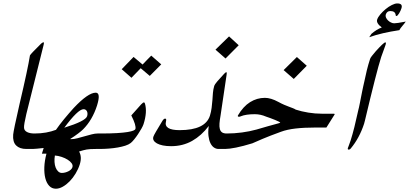

<svg xmlns="http://www.w3.org/2000/svg" viewBox="-20 -957 2441 1146"><path d="M170.9 -67.9H137.2Q97.2 -67.9 76.2 -88.9Q55.2 -109.9 58.6 -153.3Q59.6 -165.5 69.1 -211.7Q78.6 -257.8 97.2 -338.4Q121.6 -441.9 137.2 -514.9Q152.8 -587.9 158.7 -626Q160.6 -630.4 176.5 -647.2Q192.4 -664.1 225.6 -696.8Q234.9 -704.6 239.3 -704.6Q244.6 -704.6 240.7 -690.4Q214.8 -587.9 189 -483.6Q163.1 -379.4 137.2 -276.4Q129.9 -245.1 126.2 -223.9Q122.6 -202.6 123.5 -193.4Q125 -177.2 141.8 -168.7Q158.7 -160.2 185.5 -160.2H200.2Z M500 -263.7Q502.4 -271.5 502.2 -278.8Q502 -286.1 499.3 -292Q496.6 -297.9 491.5 -301.5Q486.3 -305.2 479 -305.2Q461.9 -305.2 433.1 -277.3Q404.3 -249.5 363.8 -194.8Q491.2 -234.4 500 -263.7ZM412.1 41.5Q416 29.3 407.7 17.6Q399.4 5.9 383.8 -3.9Q368.2 -13.7 347.9 -20.5Q327.6 -27.3 307.6 -28.8Q304.2 -8.8 305.4 10Q306.6 28.8 312.3 43.2Q317.9 57.6 327.4 66.4Q336.9 75.2 349.1 75.2Q359.4 75.2 369.4 72.5Q379.4 69.8 388.2 65.4Q397 61 403.3 54.9Q409.7 48.8 412.1 41.5ZM567.4 -67.9H552.7Q533.2 -67.9 520.5 -67.1Q507.8 -66.4 497.6 -64.7Q487.3 -63 477.1 -60.1Q466.8 -57.1 452.1 -52.7Q460.9 -37.1 462.2 -18.1Q463.4 1 456.1 24.4Q447.3 52.2 431.4 78.6Q415.5 105 396 125Q376.5 145 355 157.2Q333.5 169.4 313.5 169.4Q289.6 169.4 273.7 152.3Q257.8 135.3 250.5 106.7Q243.2 78.1 244.6 40.3Q246.1 2.4 257.3 -39.6H230L240.7 -73.7Q218.3 -71.3 200.9 -69.6Q183.6 -67.9 176.3 -67.9H142.6L171.4 -160.2H186Q222.7 -160.2 255.1 -166Q287.6 -171.9 314 -182.1Q336.4 -214.4 363 -246.6Q389.6 -278.8 419.9 -312.5Q505.9 -403.8 551.3 -403.8Q583 -403.8 559.1 -327.1Q545.4 -284.2 524.4 -248.3Q503.4 -212.4 476.1 -185.1Q466.3 -175.3 446.8 -160.4Q427.2 -145.5 398.4 -127Q400.4 -127 402.1 -126.7Q403.8 -126.5 406.2 -126.5Q421.4 -126.5 441.9 -131.8Q462.4 -137.2 483.9 -143.3Q505.4 -149.4 526.1 -154.8Q546.9 -160.2 562.5 -160.2H596.7Z M942.4 -572.8 874 -503.9 819.8 -549.8Q806.6 -536.6 792.2 -521.2Q777.8 -505.9 764.6 -492.7L706.5 -543.9L777.3 -617.2L831.1 -571.8Q843.3 -585 856.7 -598.6Q870.1 -612.3 882.8 -625ZM836.9 -216.3Q833.5 -205.6 824.2 -189.2Q814.9 -172.9 803.7 -156Q792.5 -139.2 780.8 -124.8Q769 -110.4 760.3 -103.5Q748.5 -94.2 728.3 -87.6Q708 -81.1 683.1 -76.7Q658.2 -72.3 629.6 -70.1Q601.1 -67.9 572.8 -67.9H539.1L567.9 -160.2H582.5Q639.6 -160.2 678.5 -162.6Q717.3 -165 741.2 -168.9Q765.1 -172.9 775.9 -177.5Q786.6 -182.1 788.1 -186.5Q794.4 -207.5 763.7 -268.1L824.2 -335.9L823.7 -335Q829.1 -340.8 832.8 -343.3Q836.4 -345.7 838.9 -345.7Q843.3 -345.7 845.2 -338.4V-338.9Q859.9 -288.6 836.9 -216.3Z M1404.8 -687 1326.2 -607.9 1266.1 -660.6 1347.2 -739.7ZM1318.4 -67.9H1284.2Q1270 -67.9 1257.3 -76.4Q1244.6 -85 1236.1 -102.3Q1227.5 -119.6 1224.4 -145.3Q1221.2 -170.9 1226.1 -205.1Q1182.6 -147.5 1126.7 -116Q1070.8 -84.5 1001.5 -84.5Q973.6 -84.5 952.1 -88.9Q930.7 -93.3 916.7 -101.1Q902.8 -108.9 897.2 -119.1Q891.6 -129.4 895.5 -141.1Q897.9 -148.9 911.6 -172.4Q925.3 -195.8 948.7 -234.4Q952.6 -241.2 957 -245.1Q961.4 -249 965.3 -249Q970.7 -249 971.7 -244.9Q972.7 -240.7 970.7 -232.4Q963.9 -206.1 984.4 -193.1Q1004.9 -180.2 1052.2 -180.2Q1205.1 -180.2 1232.9 -266.1Q1240.2 -289.6 1243.2 -313.7Q1246.1 -337.9 1248 -361.3Q1249 -373 1249.5 -383.3Q1250 -393.6 1251 -403.3Q1252 -413.1 1253.7 -423.3Q1255.4 -433.6 1258.8 -444.8Q1261.2 -452.6 1276.9 -471.2Q1292.5 -489.7 1317.4 -516.1Q1321.3 -520 1324.7 -522.9Q1328.1 -525.9 1330.6 -525.9Q1335.4 -525.9 1332.5 -510.7L1296.4 -267.1Q1291.5 -240.2 1290 -220.2Q1288.6 -200.2 1292.2 -186.8Q1295.9 -173.3 1305.7 -166.7Q1315.4 -160.2 1333 -160.2H1347.7Z M1811 -564.5 1733.4 -485.8 1672.9 -538.6 1752 -616.7ZM1928.2 -195.8H1861.8Q1794.9 -195.8 1744.1 -189.9Q1693.4 -184.1 1656.7 -170.4Q1637.7 -163.6 1595.9 -147.7Q1554.2 -131.8 1486.3 -101.6Q1430.7 -84.5 1389.2 -76.2Q1347.7 -67.9 1323.7 -67.9H1290L1318.8 -160.2H1333.5Q1378.4 -160.2 1424.1 -166.3Q1469.7 -172.4 1510.3 -183.6Q1552.7 -196.3 1580.3 -203.9Q1607.9 -211.4 1623.8 -215.8Q1639.6 -220.2 1645.8 -221.9Q1651.9 -223.6 1652.3 -224.6Q1653.3 -226.6 1644 -231.2Q1634.8 -235.8 1621.6 -241.2Q1608.4 -246.6 1593.8 -252Q1579.1 -257.3 1568.8 -260.7Q1535.2 -275.4 1501 -275.4Q1447.3 -275.4 1416.5 -262.7H1417Q1412.6 -260.3 1406.2 -260.3Q1397.5 -260.3 1399.9 -267.6Q1431.2 -321.3 1472.4 -347.2Q1513.7 -373 1561 -373Q1596.7 -373 1641.6 -348.6Q1660.2 -338.4 1676.3 -331.5Q1692.4 -324.7 1705.6 -319.8Q1718.8 -314.9 1728.8 -311Q1738.8 -307.1 1745.1 -302.7Q1779.8 -291.5 1820.3 -284.9Q1860.8 -278.3 1900.4 -278.3H1972.7Q1978 -278.3 1977.5 -274.4Q1976.6 -272.9 1976.6 -272.5Q1976.6 -272 1975.6 -271L1976.1 -272Z M2401.4 -827.6Q2393.1 -815.4 2381.6 -802.2Q2370.1 -789.1 2363.3 -776.9Q2311 -769 2266.4 -758.8Q2221.7 -748.5 2184.1 -734.9Q2186.5 -738.8 2189.9 -744.4Q2193.4 -750 2196.8 -754.9Q2228.5 -782.2 2258.8 -793Q2224.6 -818.8 2231 -839.8Q2235.8 -854.5 2250 -871.3Q2264.2 -888.2 2282 -902.8Q2299.8 -917.5 2318.6 -927Q2337.4 -936.5 2351.1 -936.5Q2385.7 -936.5 2376 -907.2Q2374 -900.9 2370.4 -892.8Q2366.7 -884.8 2362.5 -877.9Q2358.4 -871.1 2354 -866.2Q2349.6 -861.3 2345.7 -861.3Q2342.3 -861.3 2341.8 -866.2Q2339.8 -891.1 2309.6 -891.1Q2289.6 -891.1 2282.7 -870.6Q2279.8 -861.8 2283.9 -852.3Q2288.1 -842.8 2295.9 -835.2Q2303.7 -827.6 2313.7 -822.8Q2323.7 -817.9 2333 -817.9Q2339.8 -817.9 2356.7 -820.3Q2373.5 -822.8 2400.9 -828.1ZM2157.7 -235.4Q2156.7 -231.9 2155.5 -227.5Q2154.3 -223.1 2153.3 -218.8Q2125.5 -133.3 2073.2 -70.3Q2068.4 -64 2061.5 -64Q2054.2 -64 2056.2 -72.8Q2059.6 -82.5 2064 -93.8Q2068.4 -105 2072.8 -118.7Q2084 -153.8 2095.2 -198.5Q2106.4 -243.2 2119.1 -301.8Q2120.1 -304.7 2122.6 -315.9Q2125 -327.1 2128.2 -342.8Q2131.3 -358.4 2134.8 -376.7Q2138.2 -395 2141.8 -412.1Q2145.5 -429.2 2148.4 -443.4Q2151.4 -457.5 2153.3 -464.8Q2160.6 -501 2169.4 -536.9Q2178.2 -572.8 2189 -605.5Q2190.4 -610.8 2199.5 -622.8Q2208.5 -634.8 2222.7 -650.9Q2245.1 -675.8 2260 -689.9Q2274.9 -704.1 2280.3 -704.1Q2286.1 -704.1 2281.2 -689Q2276.9 -674.8 2269.8 -657Q2262.7 -639.2 2255.4 -617.2Q2240.7 -571.3 2216.6 -476.6Q2192.4 -381.8 2157.7 -235.4Z"/></svg>

Font: XB Zar
Style: Italic
Weight: 400
Italic angle: -12°
Designer: Behnam
Foundry: Irmug
Version: Version 8.005 2009